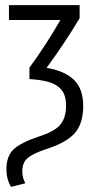

<svg xmlns="http://www.w3.org/2000/svg" viewBox="-20 -542 384 750"><path d="M23 188Q5 157 5 120Q5 68 33 41.5Q61 15 130 -8Q193 -28 215.5 -55Q238 -82 238 -129Q238 -171 219 -192.5Q200 -214 167.5 -222.5Q135 -231 95 -233V-278Q127 -321 159.5 -371.5Q192 -422 216 -464H15V-522H291V-471Q262 -422 229.5 -373.5Q197 -325 162 -277Q233 -265 269 -230Q305 -195 305 -128Q305 -63 275.5 -26Q246 11 171 37Q127 51 104.5 64Q82 77 74.5 92Q67 107 67 127Q67 152 79 174Z"/></svg>

Font: Ubuntu Sans Condensed
Style: Regular
Weight: 400
Width: 3
Designer: Dalton Maag Ltd
Foundry: Dalton Maag Ltd
Version: Version 1.006; ttfautohint (v1.8.4.7-5d5b)